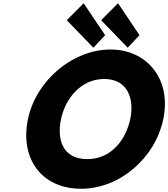

<svg xmlns="http://www.w3.org/2000/svg" viewBox="-20 -1144 1033 1179"><path d="M151.8 -413C101.2 -172 233.8 15 477.8 15C714.8 15 932.2 -172 982.8 -413C1033.5 -654 886.6 -840 657.6 -840C430.6 -840 202.5 -654 151.8 -413ZM354.8 -413C380.7 -536 474.6 -659 619.6 -659C765.6 -659 805.7 -536 779.8 -413C754 -290 666.1 -167 516.1 -167C362.1 -167 329 -290 354.8 -413ZM625.6 -928 553.4 -851 390 -1020 493.8 -1124ZM836.6 -928 764.4 -851 601 -1020 704.8 -1124Z"/></svg>

Font: Hussar
Style: BdOblTwo
Weight: 700
Foundry: Cannot Into Space Fonts
Version: Version 2.00